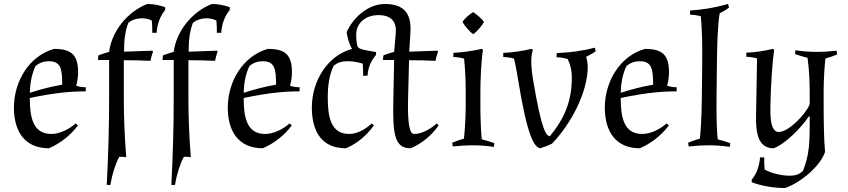

<svg xmlns="http://www.w3.org/2000/svg" viewBox="-20 -731 4267 966"><path d="M238 -57C144 -57 130 -144 130 -238C266 -267 355 -272 411 -271L412 -292C396 -292 379 -294 363 -300C369 -316 373 -348 373 -365C373 -454 341 -485 252 -485C126 -450 50 -320 50 -190C50 -69 105 15 226 15C283 -9 336 -51 372 -100L361 -110C328 -81 281 -57 238 -57ZM159 -399C178 -415 201 -423 225 -423C286 -423 293 -385 293 -305C236 -295 185 -282 130 -264C131 -309 139 -358 159 -399Z M737 -425C740 -439 744 -456 750 -472L746 -476L604 -471C604 -525 609 -572 625 -615C643 -632 671 -639 695 -639C712 -639 731 -635 744 -627C746 -605 746 -588 746 -566H768C771 -608 784 -648 811 -681V-695C782 -705 751 -711 721 -711C623 -673 542 -575 529 -470C512 -465 491 -459 476 -453C474 -449 473 -437 473 -431L475 -429H529V-230C529 -101 525 55 517 199L535 200C545 143 561 93 580 58C591 57 604 58 615 60C607 -44 603 -141 603 -230V-428C637 -428 703 -427 737 -425Z M1062 -425C1065 -439 1069 -456 1075 -472L1071 -476L929 -471C929 -525 934 -572 950 -615C968 -632 996 -639 1020 -639C1037 -639 1056 -635 1069 -627C1071 -605 1071 -588 1071 -566H1093C1096 -608 1109 -648 1136 -681V-695C1107 -705 1076 -711 1046 -711C948 -673 867 -575 854 -470C837 -465 816 -459 801 -453C799 -449 798 -437 798 -431L800 -429H854V-230C854 -101 850 55 842 199L860 200C870 143 886 93 905 58C916 57 929 58 940 60C932 -44 928 -141 928 -230V-428C962 -428 1028 -427 1062 -425Z M1314 -57C1220 -57 1206 -144 1206 -238C1342 -267 1431 -272 1487 -271L1488 -292C1472 -292 1455 -294 1439 -300C1445 -316 1449 -348 1449 -365C1449 -454 1417 -485 1328 -485C1202 -450 1126 -320 1126 -190C1126 -69 1181 15 1302 15C1359 -9 1412 -51 1448 -100L1437 -110C1404 -81 1357 -57 1314 -57ZM1235 -399C1254 -415 1277 -423 1301 -423C1362 -423 1369 -385 1369 -305C1312 -295 1261 -282 1206 -264C1207 -309 1215 -358 1235 -399Z M1737 -57C1641 -57 1629 -149 1629 -245C1629 -295 1636 -353 1658 -399C1680 -419 1703 -423 1732 -423C1756 -423 1781 -418 1805 -411C1807 -389 1807 -372 1807 -350H1829C1832 -392 1845 -422 1872 -455V-469L1832 -476C1794 -483 1784 -488 1779 -497C1774 -514 1772 -538 1772 -556C1772 -620 1825 -655 1884 -655C1947 -655 1977 -624 1971 -561L1963 -470C1941 -464 1928 -460 1910 -453C1908 -449 1907 -437 1907 -431L1909 -429H1963L1959 -230C1955 -52 1966 15 2046 15C2103 -8 2153 -52 2187 -100L2177 -110C2146 -82 2104 -57 2063 -57C2042 -57 2030 -104 2033 -230L2038 -428C2072 -428 2137 -427 2171 -425C2174 -439 2178 -456 2184 -472L2180 -476L2039 -471L2045 -568C2051 -664 2012 -711 1916 -711C1835 -711 1759 -647 1724 -569C1728 -541 1737 -509 1751 -485C1629 -452 1549 -325 1549 -190C1549 -69 1599 15 1720 15C1777 -8 1827 -52 1861 -100L1851 -110C1820 -82 1778 -57 1737 -57Z M2397 -274C2397 -327 2401 -428 2410 -481L2403 -485C2356 -474 2309 -468 2261 -465V-444C2277 -444 2299 -441 2315 -436C2321 -375 2323 -327 2323 -274V-190C2323 -141 2318 -63 2314 -33C2297 -29 2271 -20 2255 -13L2258 6C2292 2 2326 0 2360 0C2395 0 2430 3 2465 8L2467 -11C2450 -17 2421 -26 2404 -30C2400 -60 2397 -141 2397 -190ZM2415 -620C2405 -637 2375 -661 2361 -670C2344 -661 2316 -637 2307 -620C2316 -603 2344 -570 2361 -559C2378 -570 2406 -603 2415 -620Z M2929 -445C2948 -455 2962 -462 2977 -473L2973 -491C2905 -474 2850 -467 2781 -464L2780 -443C2796 -443 2820 -439 2836 -434C2851 -404 2857 -375 2857 -342C2857 -224 2822 -138 2747 -46C2729 -46 2705 -71 2662 -330C2657 -360 2653 -394 2653 -423C2653 -444 2655 -460 2661 -481L2654 -485C2606 -474 2560 -467 2512 -465V-444C2527 -444 2551 -441 2566 -436C2574 -406 2581 -365 2586 -334C2633 -43 2667 8 2698 15C2718 9 2739 1 2757 -8C2849 -103 2937 -263 2937 -395C2937 -411 2934 -429 2929 -445Z M3211 -57C3117 -57 3103 -144 3103 -238C3239 -267 3328 -272 3384 -271L3385 -292C3369 -292 3352 -294 3336 -300C3342 -316 3346 -348 3346 -365C3346 -454 3314 -485 3225 -485C3099 -450 3023 -320 3023 -190C3023 -69 3078 15 3199 15C3256 -9 3309 -51 3345 -100L3334 -110C3301 -81 3254 -57 3211 -57ZM3132 -399C3151 -415 3174 -423 3198 -423C3259 -423 3266 -385 3266 -305C3209 -295 3158 -282 3103 -264C3104 -309 3112 -358 3132 -399Z M3587 -417C3588 -510 3591 -609 3601 -664C3617 -672 3634 -682 3648 -693L3643 -711C3576 -692 3521 -683 3452 -678V-657C3468 -657 3490 -654 3506 -649C3512 -588 3514 -510 3513 -417L3511 -230C3510 -141 3505 -63 3501 -33C3484 -29 3458 -20 3442 -13L3445 6C3479 2 3513 0 3547 0C3582 0 3617 3 3652 8L3654 -11C3637 -17 3608 -26 3591 -30C3587 -60 3584 -141 3585 -230Z M3868 -485C3821 -474 3783 -468 3735 -466V-445C3750 -445 3774 -442 3789 -437L3784 -156C3782 -71 3790 15 3872 15C3932 -6 4015 -93 4050 -146L4054 -145C4054 -7 4053 43 4020 129C4001 147 3981 153 3955 153C3914 153 3863 142 3827 122C3825 100 3825 83 3825 61H3804C3801 101 3788 142 3762 173V186C3812 205 3876 215 3930 215C4005 189 4104 110 4131 34C4125 -27 4124 -143 4124 -196V-280C4124 -329 4129 -407 4133 -437C4150 -441 4176 -450 4192 -457L4189 -476C4155 -472 4121 -470 4087 -470C4052 -470 4017 -473 3982 -478L3980 -459C3997 -453 4026 -444 4043 -440C4052 -368 4054 -336 4054 -207C4036 -159 3949 -67 3898 -67C3855 -67 3855 -150 3856 -201C3858 -306 3867 -431 3875 -481Z"/></svg>

Font: Almendra
Style: Regular
Weight: 400
Designer: Ana Sanfelippo
Foundry: Ana Sanfelippo
Version: Version 1.003